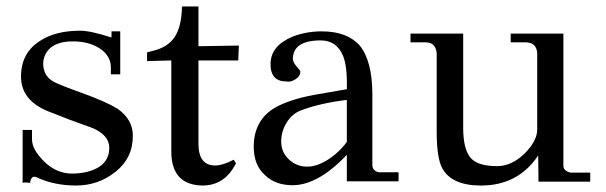

<svg xmlns="http://www.w3.org/2000/svg" viewBox="-20 -561 1876 594"><path d="M391 -141Q391 -72 337.5 -29.5Q284 13 215.5 13Q147 13 92 -13Q76 -19 73 5Q56 2 50 5V-159H79V-130Q79 -98 117.5 -60.5Q156 -23 206 -24Q256 -25 287 -45Q318 -65 318 -104Q318 -143 266 -165Q195 -190 128 -217Q45 -251 45 -324Q45 -397 103 -434Q151 -466 228 -466Q260 -466 325 -445V-464H352V-331H323V-352Q323 -388 289.5 -410.5Q256 -433 204.5 -433Q153 -433 129 -406Q110 -382 114.5 -353Q119 -324 143 -310Q154 -302 230.5 -274.5Q307 -247 343 -225Q391 -192 391 -141Z M543 -541H594V-418L719 -420L717 -374H594V-116Q594 -49 646 -49Q669 -49 703 -67L710 -56Q676 13 606 13Q510 11 510 -92V-374L435 -372V-399Q442 -401 454 -404Q500 -415 521 -447.5Q542 -480 543 -541Z M1213 -28V0H1053V-82Q964 12 885 12Q832 12 800 -19Q765 -50 765 -107Q765 -186 826 -225Q872 -253 955 -268L1053 -285Q1055 -356 1041 -389Q1021 -436 972 -436Q887 -436 886 -379Q886 -369 897.5 -355.5Q909 -342 909 -341Q910 -326 894.5 -316Q879 -306 866 -309Q816 -309 817 -364.5Q818 -420 886 -448Q928 -464 975 -464Q1054 -464 1093 -420Q1132 -372 1132 -268V-50Q1132 -40 1139 -34Q1146 -28 1155 -28ZM1053 -122V-252Q966 -241 910 -219Q884 -209 867 -182Q850 -155 850 -123Q850 -91 872.5 -69Q895 -47 926.5 -45.5Q958 -44 993.5 -66.5Q1029 -89 1053 -122Z M1806 -27V1H1646L1645 -80Q1583 13 1468 13Q1377 13 1348 -41Q1331 -72 1331 -155V-396Q1328 -430 1297 -430H1250V-457H1413V-165Q1413 -102 1434.5 -74.5Q1456 -47 1518 -47Q1562 -47 1602 -85Q1642 -125 1642 -160V-396Q1640 -430 1606 -430H1560V-457H1723V-49Q1723 -38 1731.5 -32.5Q1740 -27 1748 -27Z"/></svg>

Font: GFS Didot
Style: Regular
Weight: 400
Designer: Takis Katsoulidis and George D. Matthiopoulos
Foundry: Takis Katsoulidis and George D. Matthiopoulos
Version: Version 1.0